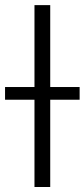

<svg xmlns="http://www.w3.org/2000/svg" viewBox="-70 -748 338 768"><path d="M130.9 -727.5V0H67.9V-727.5ZM-49.8 -349.1V-399.9H248.5V-349.1Z"/></svg>

Font: Inter Tight Light
Style: Regular
Weight: 300
Designer: Rasmus Andersson
Foundry: rsms
Version: Version 3.004